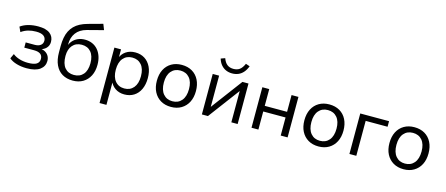

<svg xmlns="http://www.w3.org/2000/svg" viewBox="-55 -1388 5188 2235"><g transform="rotate(15 2539.5 -271.0)"><path d="M248 9Q183 9 126.5 -7.5Q70 -24 36 -54L63 -112Q98 -84 146 -70Q194 -56 246 -56Q318 -56 350 -76.5Q382 -97 382 -138Q382 -177 356 -196.5Q330 -216 280 -216H161V-279H271Q314 -279 340 -298.5Q366 -318 366 -354Q366 -390 337.5 -411Q309 -432 247 -432Q196 -432 152.5 -419.5Q109 -407 70 -379L43 -438Q85 -468 139 -482.5Q193 -497 256 -497Q350 -497 397 -460.5Q444 -424 444 -360Q444 -315 414 -284Q384 -253 333 -245V-255Q373 -253 401.5 -237.5Q430 -222 445.5 -195.5Q461 -169 461 -135Q461 -70 407.5 -30.5Q354 9 248 9Z M803 9Q730 9 676.5 -22.5Q623 -54 594 -116.5Q565 -179 565 -268V-344Q565 -398 573.5 -444Q582 -490 600 -526Q618 -562 646 -590.5Q674 -619 713 -639.5Q752 -660 803 -674L978 -722L1005 -653L809 -602Q727 -580 685.5 -524Q644 -468 644 -387V-350H634Q646 -393 672 -424Q698 -455 736 -472Q774 -489 821 -489Q869 -489 908.5 -472Q948 -455 976.5 -422.5Q1005 -390 1020.5 -344.5Q1036 -299 1036 -243Q1036 -166 1007 -109.5Q978 -53 926 -22Q874 9 803 9ZM800 -58Q871 -58 911.5 -105Q952 -152 952 -240Q952 -327 911.5 -374.5Q871 -422 801 -422Q730 -422 689.5 -375Q649 -328 649 -247Q649 -154 689 -106Q729 -58 800 -58Z M1174 180V-488H1254V-375H1246Q1264 -431 1311.5 -464Q1359 -497 1425 -497Q1491 -497 1539.5 -466Q1588 -435 1615 -378.5Q1642 -322 1642 -244Q1642 -168 1615.5 -110.5Q1589 -53 1540 -22Q1491 9 1425 9Q1360 9 1313 -24Q1266 -57 1248 -111H1257V180ZM1407 -58Q1477 -58 1518 -107Q1559 -156 1559 -245Q1559 -334 1518 -382Q1477 -430 1407 -430Q1338 -430 1297 -382Q1256 -334 1256 -245Q1256 -156 1297 -107Q1338 -58 1407 -58Z M1987 9Q1915 9 1862 -22.5Q1809 -54 1780 -110.5Q1751 -167 1751 -244Q1751 -322 1780 -378.5Q1809 -435 1862 -466Q1915 -497 1986 -497Q2058 -497 2111 -466Q2164 -435 2193 -378Q2222 -321 2222 -244Q2222 -167 2193 -110.5Q2164 -54 2111 -22.5Q2058 9 1987 9ZM1986 -59Q2056 -59 2097 -107.5Q2138 -156 2138 -245Q2138 -333 2097 -381Q2056 -429 1986 -429Q1917 -429 1876 -381Q1835 -333 1835 -245Q1835 -156 1876 -107.5Q1917 -59 1986 -59Z M2359 0V-488H2436V-85H2416L2717 -488H2790V0H2714V-404H2734L2432 0ZM2574 -552Q2534 -552 2500 -566.5Q2466 -581 2440.5 -611Q2415 -641 2402 -685L2452 -703Q2470 -653 2500 -630Q2530 -607 2575 -607Q2620 -607 2649.5 -628.5Q2679 -650 2702 -702L2751 -685Q2733 -638 2706.5 -608.5Q2680 -579 2646.5 -565.5Q2613 -552 2574 -552Z M2957 0V-488H3040V-286H3309V-488H3392V0H3309V-218H3040V0Z M3765 9Q3693 9 3640 -22.5Q3587 -54 3558 -110.5Q3529 -167 3529 -244Q3529 -322 3558 -378.5Q3587 -435 3640 -466Q3693 -497 3764 -497Q3836 -497 3889 -466Q3942 -435 3971 -378Q4000 -321 4000 -244Q4000 -167 3971 -110.5Q3942 -54 3889 -22.5Q3836 9 3765 9ZM3764 -59Q3834 -59 3875 -107.5Q3916 -156 3916 -245Q3916 -333 3875 -381Q3834 -429 3764 -429Q3695 -429 3654 -381Q3613 -333 3613 -245Q3613 -156 3654 -107.5Q3695 -59 3764 -59Z M4137 0V-488H4484V-421H4220V0Z M4790 9Q4718 9 4665 -22.5Q4612 -54 4583 -110.5Q4554 -167 4554 -244Q4554 -322 4583 -378.5Q4612 -435 4665 -466Q4718 -497 4789 -497Q4861 -497 4914 -466Q4967 -435 4996 -378Q5025 -321 5025 -244Q5025 -167 4996 -110.5Q4967 -54 4914 -22.5Q4861 9 4790 9ZM4789 -59Q4859 -59 4900 -107.5Q4941 -156 4941 -245Q4941 -333 4900 -381Q4859 -429 4789 -429Q4720 -429 4679 -381Q4638 -333 4638 -245Q4638 -156 4679 -107.5Q4720 -59 4789 -59Z"/></g></svg>

Font: Nunito Sans 11pt
Style: Regular
Weight: 400
Version: Version 3.101;gftools[0.9.27]